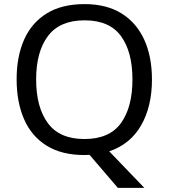

<svg xmlns="http://www.w3.org/2000/svg" viewBox="-20 -745 821 935"><path d="M720 -358Q720 -227 667.5 -135Q615 -43 512 -8L683 170H554L416 9Q410 9 403.5 9.5Q397 10 391 10Q280 10 206.5 -36Q133 -82 97 -165Q61 -248 61 -359Q61 -469 97 -551Q133 -633 206.5 -679Q280 -725 392 -725Q499 -725 572 -679.5Q645 -634 682.5 -551.5Q720 -469 720 -358ZM156 -358Q156 -223 213 -145.5Q270 -68 391 -68Q513 -68 569 -145.5Q625 -223 625 -358Q625 -493 569 -569.5Q513 -646 392 -646Q271 -646 213.5 -569.5Q156 -493 156 -358Z"/></svg>

Font: Noto IKEA Simplified Chinese
Style: Regular
Weight: 400
Designer: Monotype Design Team
Foundry: Monotype Imaging Inc.
Version: Version 1.100